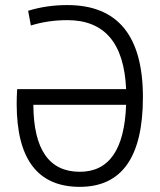

<svg xmlns="http://www.w3.org/2000/svg" viewBox="-20 -723 626 753"><path d="M293 9.8Q45.4 9.8 45.4 -315.9Q45.4 -331.1 45.9 -345.5Q46.4 -359.9 47.4 -373.5H474.6Q462.9 -644 244.1 -644Q168.5 -644 101.1 -623L90.3 -680.7Q162.6 -703.1 244.1 -703.1Q540.5 -703.1 540.5 -341.8Q540.5 9.8 293 9.8ZM474.6 -312H110.8Q112.3 -49.3 293 -49.3Q465.3 -49.3 474.6 -312Z"/></svg>

Font: CaskaydiaMono NF Light
Style: Regular
Weight: 300
Designer: Aaron Bell
Foundry: Saja Typeworks
Version: Version 2111.001; ttfautohint (v1.8.4);Nerd Fonts 3.1.1